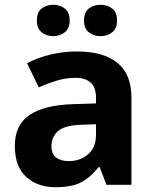

<svg xmlns="http://www.w3.org/2000/svg" viewBox="-20 -772 644 802"><path d="M302 -557Q412 -557 470.5 -509.5Q529 -462 529 -364V0H425L396 -74H392Q357 -30 318 -10Q279 10 211 10Q138 10 90 -32.5Q42 -75 42 -163Q42 -250 103 -291.5Q164 -333 286 -337L381 -340V-364Q381 -407 358.5 -427Q336 -447 296 -447Q256 -447 218 -435.5Q180 -424 142 -407L93 -508Q137 -531 190.5 -544Q244 -557 302 -557ZM323 -251Q251 -249 223 -225Q195 -201 195 -162Q195 -128 215 -113.5Q235 -99 267 -99Q315 -99 348 -127.5Q381 -156 381 -208V-253ZM134 -686Q134 -721 154 -736.5Q174 -752 202 -752Q230 -752 250.5 -736.5Q271 -721 271 -686Q271 -653 250.5 -637Q230 -621 202 -621Q174 -621 154 -637Q134 -653 134 -686ZM331 -686Q331 -721 351 -736.5Q371 -752 400 -752Q428 -752 448.5 -736.5Q469 -721 469 -686Q469 -653 448.5 -637Q428 -621 400 -621Q371 -621 351 -637Q331 -653 331 -686Z"/></svg>

Font: Noto Sans Gurmukhi
Style: Bold
Weight: 700
Designer: Jelle Bosma - Monotype Design Team
Foundry: Monotype Imaging Inc.
Version: Version 2.004; ttfautohint (v1.8.4.7-5d5b)